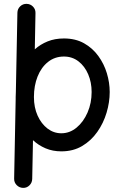

<svg xmlns="http://www.w3.org/2000/svg" viewBox="-20 -730 622 975"><path d="M304.7 -534.7Q363.3 -534.7 406.7 -510.3Q450.2 -485.8 479.2 -445.8Q508.3 -405.8 522.7 -357.9Q537.1 -310.1 537.1 -262.7Q537.1 -210.9 521.2 -157.7Q505.4 -104.5 474.1 -60.1Q442.9 -15.6 397.2 11.5Q351.6 38.6 291.5 38.6Q247.6 38.6 211.4 23.2Q175.3 7.8 147.5 -18.1L143.6 178.7Q143.1 197.8 129.6 211.2Q116.2 224.6 97.2 224.1Q78.1 223.6 64.7 210Q51.3 196.3 51.8 177.2L59.6 -227.1Q59.6 -232.4 59.6 -237.3Q59.6 -250 60.5 -262.7L68.4 -665.5Q68.8 -684.6 82.5 -697.8Q96.2 -710.9 115.2 -710.4Q134.3 -710 147.5 -696.5Q160.6 -683.1 160.2 -664.1L156.7 -479.5Q185.1 -504.9 221.9 -519.8Q258.8 -534.7 304.7 -534.7ZM304.7 -442.9Q258.3 -442.9 223.9 -415.5Q189.5 -388.2 170.9 -341.6Q152.3 -294.9 152.3 -237.3Q152.3 -184.1 171.1 -142.6Q189.9 -101.1 221.4 -77.1Q252.9 -53.2 291.5 -53.2Q334 -53.2 368.9 -82Q403.8 -110.8 424.6 -158.7Q445.3 -206.5 445.3 -262.7Q445.3 -312 427.7 -353Q410.2 -394 378.4 -418.5Q346.7 -442.9 304.7 -442.9Z"/></svg>

Font: Mikhak Medium
Style: Regular
Weight: 500
Designer: Amin Abedi
Version: Version 3.3